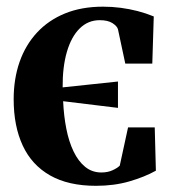

<svg xmlns="http://www.w3.org/2000/svg" viewBox="-20 -558 537 590"><path d="M275 13Q190 13 133.8 -19Q77.5 -51 49.8 -110.8Q22 -170.5 22 -253Q22 -315.5 40.2 -367.8Q58.5 -420 93.8 -458Q129 -496 180 -516.8Q231 -537.5 296.5 -537.5Q324.5 -537.5 351 -534Q377.5 -530.5 402.8 -524Q428 -517.5 452.5 -507.5L448 -362.5H365L342.5 -468Q340 -477.5 325.8 -486.8Q311.5 -496 286.5 -496Q250.5 -496 224.8 -470.5Q199 -445 185.5 -398.5Q172 -352 172.5 -289.5L342.5 -307.5V-226.5L174 -247Q176 -202 183.8 -162.5Q191.5 -123 206 -92.8Q220.5 -62.5 241.8 -45.2Q263 -28 291.5 -28Q311 -28 325.8 -34.8Q340.5 -41.5 348 -49L373.5 -166.5H455.5L459 -33.5Q424 -14 377.2 -0.5Q330.5 13 275 13Z"/></svg>

Font: Merriweather 96pt
Style: Bold
Weight: 700
Version: Version 2.100